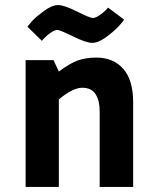

<svg xmlns="http://www.w3.org/2000/svg" viewBox="-20 -737 626 757"><path d="M505 0H373V-299Q373 -340 357 -365.5Q341 -391 304 -391Q267 -391 212 -345V0H81V-500H191L212 -455Q255 -487 286.5 -498.5Q318 -510 360 -510Q427 -510 466 -465.5Q505 -421 505 -334ZM406 -707 469 -660Q468 -655 448 -633.5Q428 -612 397.5 -590Q367 -568 343.5 -568Q320 -568 268 -593.5Q216 -619 206 -619Q196 -619 180.5 -608.5Q165 -598 155 -587L145 -576L88 -632Q96 -642 108.5 -656Q121 -670 153 -693.5Q185 -717 209 -717Q233 -717 284 -691.5Q335 -666 345.5 -666Q356 -666 371 -676Q386 -686 396 -696Z"/></svg>

Font: Gudea
Style: Bold
Weight: 700
Designer: Agustina Mingote
Foundry: Agustina Mingote
Version: Version 1.002